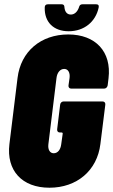

<svg xmlns="http://www.w3.org/2000/svg" viewBox="-20 -869 529 897"><path d="M301 -723C373 -723 427 -767 441 -834C443 -844 439 -849 429 -849H365C356 -849 351 -844 349 -835C342 -814 328 -801 311 -801C293 -801 283 -814 281 -835C281 -844 277 -849 268 -849H204C194 -849 189 -844 189 -834C187 -766 230 -723 301 -723ZM211 8C339 8 434 -72 449 -196L472 -380C473 -389 468 -395 459 -395H277C269 -395 262 -389 261 -380L247 -265C246 -256 251 -250 260 -250H268C271 -250 273 -248 273 -245L266 -195C263 -170 250 -153 231 -153C213 -153 203 -170 206 -195L244 -505C247 -530 261 -547 280 -547C298 -547 308 -530 305 -505L300 -470C299 -461 304 -455 313 -455H466C475 -455 481 -461 483 -470L487 -503C502 -628 426 -708 299 -708C171 -708 77 -629 62 -505L24 -196C9 -72 83 8 211 8Z"/></svg>

Font: Barlow Condensed Black
Style: Italic
Weight: 900
Width: 3
Italic angle: -7°
Designer: Jeremy Tribby
Foundry: Tribby Type
Version: Version 1.422;hotconv 1.0.109;makeotfexe 2.5.65596